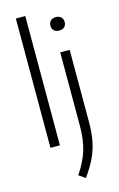

<svg xmlns="http://www.w3.org/2000/svg" viewBox="-152 -868 716 1159"><g transform="rotate(-15 206.0 -288.5)"><path d="M73.5 0V-808H132.5V0ZM192.5 203.5Q239.5 134.5 259.5 69.5Q279.5 4.5 279.5 -84V-541.5H338.5V-89Q338.5 -22.5 327.8 30.5Q317 83.5 294 131.2Q271 179 233 231ZM264 -711.5Q264 -731 275.8 -742.5Q287.5 -754 308.5 -754Q329 -754 341 -742.5Q353 -731 353 -711.5Q353 -692.5 341 -681.2Q329 -670 308.5 -670Q287.5 -670 275.8 -681.2Q264 -692.5 264 -711.5Z"/></g></svg>

Font: Encode Sans Semi Condensed Light
Style: Regular
Weight: 300
Width: 4
Designer: Multiple Designers
Foundry: Impallari Type
Version: Version 2.000